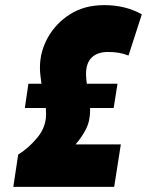

<svg xmlns="http://www.w3.org/2000/svg" viewBox="-20 -730 586 750"><path d="M32 0 51 -126Q95 -154 127.5 -194.5Q160 -235 160 -284Q160 -295 159 -308H77L91 -403H142Q140 -418 138 -434Q136 -450 136 -466Q136 -528 167 -583.5Q198 -639 254 -674.5Q310 -710 387 -710Q470 -710 534 -674L482 -513Q461 -521 442.5 -524Q424 -527 402 -527Q361 -527 338.5 -505.5Q316 -484 316 -440Q316 -431 317 -421.5Q318 -412 319 -403H439L424 -308H332Q332 -304 332 -300Q332 -257 315.5 -225Q299 -193 275 -166H452L426 0Z"/></svg>

Font: Georama Semi Condensed Black
Style: Italic
Weight: 900
Width: 4
Italic angle: -9°
Designer: Jean-Baptiste Levee
Foundry: Production Type
Version: Version 1.000